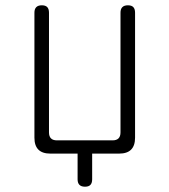

<svg xmlns="http://www.w3.org/2000/svg" viewBox="-20 -580 640 725"><path d="M273 97V0H170Q140 0 125 -15Q110 -30 110 -60V-532Q110 -546 117 -553Q124 -560 138 -560Q152 -560 158.5 -553Q165 -546 165 -532V-80Q165 -65 172.5 -57.5Q180 -50 195 -50H405Q420 -50 427.5 -57.5Q435 -65 435 -80V-532Q435 -546 442 -553Q449 -560 463 -560Q477 -560 483.5 -553Q490 -546 490 -532V-60Q490 -30 475 -15Q460 0 430 0H328V97Q328 111 321.5 118Q315 125 301 125Q287 125 280 118Q273 111 273 97Z"/></svg>

Font: Maple Mono Thin
Style: Regular
Weight: 250
Monospace: yes
Designer: subframe7536
Version: Version 7.000